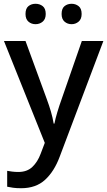

<svg xmlns="http://www.w3.org/2000/svg" viewBox="-20 -756 567 1016"><path d="M1 -539H115L227 -233Q240 -198 249.5 -165.5Q259 -133 264 -102H268Q273 -128 283.5 -163Q294 -198 307 -234L413 -539H527L296 73Q267 151 218.5 195.5Q170 240 92 240Q67 240 49 237.5Q31 235 18 232V148Q28 150 44 152Q60 154 77 154Q123 154 151 127.5Q179 101 195 58L217 0ZM115 -682Q115 -711 130.5 -723.5Q146 -736 168 -736Q190 -736 206 -723.5Q222 -711 222 -682Q222 -655 206 -641.5Q190 -628 168 -628Q146 -628 130.5 -641.5Q115 -655 115 -682ZM306 -682Q306 -711 321.5 -723.5Q337 -736 359 -736Q380 -736 396 -723.5Q412 -711 412 -682Q412 -655 396 -641.5Q380 -628 359 -628Q337 -628 321.5 -641.5Q306 -655 306 -682Z"/></svg>

Font: Noto Sans Gurmukhi Medium
Style: Regular
Weight: 500
Designer: Jelle Bosma - Monotype Design Team
Foundry: Monotype Imaging Inc.
Version: Version 2.004; ttfautohint (v1.8.4.7-5d5b)